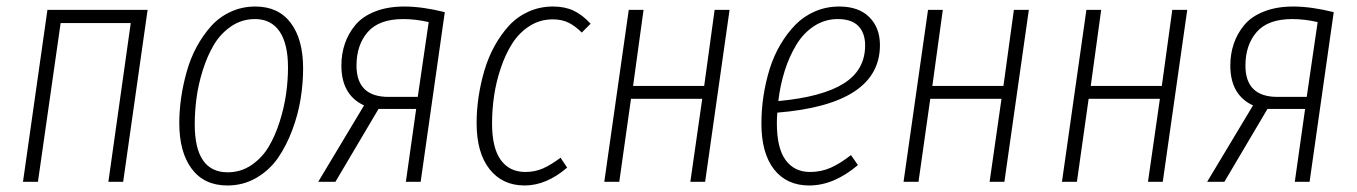

<svg xmlns="http://www.w3.org/2000/svg" viewBox="-20 -552 4121 583"><path d="M309.1 0 377 -481.9H164.1L95.2 0H49.8L124 -522H428.2L354 0Z M670.4 11.2Q600.1 11.2 562.3 -39.3Q524.4 -89.8 524.4 -178.2Q524.4 -215.8 530 -254.9Q535.6 -293.9 546.9 -334.2Q558.1 -374.5 577.1 -409.7Q596.2 -444.8 620.8 -472.4Q645.5 -500 680.2 -516.1Q714.8 -532.2 755.4 -532.2Q825.2 -532.2 862.8 -482.4Q900.4 -432.6 900.4 -344.2Q900.4 -298.8 892.8 -251.7Q885.3 -204.6 867.4 -157Q849.6 -109.4 824 -72.3Q798.3 -35.2 758.5 -12Q718.8 11.2 670.4 11.2ZM671.4 -28.8Q710.9 -28.8 743.2 -50.5Q775.4 -72.3 795.7 -106.2Q815.9 -140.1 829.6 -183.8Q843.3 -227.5 848.9 -268.3Q854.5 -309.1 854.5 -347.2Q854.5 -418.9 828.9 -456.5Q803.2 -494.1 754.4 -494.1Q714.4 -494.1 682.1 -472.2Q649.9 -450.2 629.6 -416.3Q609.4 -382.3 595.7 -338.6Q582 -294.9 576.7 -254.2Q571.3 -213.4 571.3 -174.8Q571.3 -28.8 671.4 -28.8Z M1207.5 -532.2Q1262.2 -532.2 1330.6 -515.1L1257.3 0H1212.4L1243.7 -221.2H1129.4L998.5 0H946.3L1085.4 -231.9Q1016.6 -263.7 1016.6 -353Q1016.6 -388.2 1027.1 -419.2Q1037.6 -450.2 1059.1 -476.1Q1080.6 -502 1118.9 -517.1Q1157.2 -532.2 1207.5 -532.2ZM1204.6 -494.1Q1130.9 -494.1 1096.7 -454.8Q1062.5 -415.5 1062.5 -353Q1062.5 -257.8 1159.7 -257.8H1248.5L1281.7 -484.9Q1242.2 -494.1 1204.6 -494.1Z M1659.2 -532.2Q1694.8 -532.2 1721.4 -519.8Q1748 -507.3 1773.4 -480L1746.6 -453.1Q1726.6 -473.1 1706.3 -483.2Q1686 -493.2 1658.2 -493.2Q1619.6 -493.2 1587.9 -472.9Q1556.2 -452.6 1535.4 -419.9Q1514.6 -387.2 1500.5 -345Q1486.3 -302.7 1480.2 -260.5Q1474.1 -218.3 1474.1 -176.8Q1474.1 -103 1500.5 -66.4Q1526.9 -29.8 1575.2 -29.8Q1604.5 -29.8 1629.2 -40.8Q1653.8 -51.8 1682.1 -73.2L1702.1 -43Q1638.7 11.2 1573.2 11.2Q1505.4 11.2 1466.3 -38.6Q1427.2 -88.4 1427.2 -178.2Q1427.2 -217.3 1433.1 -257.3Q1439 -297.4 1450.7 -337.4Q1462.4 -377.4 1481.7 -412.4Q1501 -447.3 1525.6 -474.1Q1550.3 -501 1584.7 -516.6Q1619.1 -532.2 1659.2 -532.2Z M2076.2 0 2112.3 -252H1896L1860.4 0H1814.9L1889.2 -522H1934.1L1902.3 -291H2118.2L2149.9 -522H2195.3L2121.1 0Z M2651.9 -415Q2651.9 -235.4 2340.3 -210Q2338.9 -193.4 2338.9 -178.2Q2338.9 -102.1 2365.5 -65.9Q2392.1 -29.8 2439.9 -29.8Q2473.1 -29.8 2502 -42.5Q2530.8 -55.2 2564 -81.1L2585 -50.8Q2512.2 11.2 2437 11.2Q2368.7 11.2 2330.3 -37.8Q2292 -86.9 2292 -176.8Q2292 -218.8 2298.3 -260.7Q2304.7 -302.7 2317.1 -342.8Q2329.6 -382.8 2349.9 -417Q2370.1 -451.2 2395.5 -477.1Q2420.9 -502.9 2455.1 -517.6Q2489.3 -532.2 2528.3 -532.2Q2587.4 -532.2 2619.6 -500Q2651.9 -467.8 2651.9 -415ZM2523.9 -494.1Q2484.9 -494.1 2452.4 -473.1Q2419.9 -452.1 2398.2 -416.3Q2376.5 -380.4 2362.8 -337.2Q2349.1 -293.9 2343.3 -245.1Q2475.6 -257.3 2541.3 -298.1Q2606.9 -338.9 2606.9 -414.1Q2606.9 -451.7 2586.4 -472.9Q2565.9 -494.1 2523.9 -494.1Z M2984.9 0 3021 -252H2804.7L2769 0H2723.6L2797.9 -522H2842.8L2811 -291H3026.9L3058.6 -522H3104L3029.8 0Z M3465.8 0 3502 -252H3285.6L3250 0H3204.6L3278.8 -522H3323.7L3292 -291H3507.8L3539.6 -522H3585L3510.7 0Z M3906.7 -532.2Q3961.4 -532.2 4029.8 -515.1L3956.5 0H3911.6L3942.9 -221.2H3828.6L3697.8 0H3645.5L3784.7 -231.9Q3715.8 -263.7 3715.8 -353Q3715.8 -388.2 3726.3 -419.2Q3736.8 -450.2 3758.3 -476.1Q3779.8 -502 3818.1 -517.1Q3856.4 -532.2 3906.7 -532.2ZM3903.8 -494.1Q3830.1 -494.1 3795.9 -454.8Q3761.7 -415.5 3761.7 -353Q3761.7 -257.8 3858.9 -257.8H3947.8L3981 -484.9Q3941.4 -494.1 3903.8 -494.1Z"/></svg>

Font: Fira Sans Compressed ExtraLight
Style: Italic
Weight: 250
Width: 3
Italic angle: -8°
Designer: Carrois Corporate & Edenspiekermann AG
Foundry: Carrois Corporate GbR & Edenspiekermann AG
Version: Version 4.203;PS 004.203;hotconv 1.0.88;makeotf.lib2.5.64775